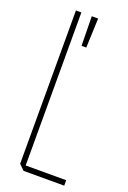

<svg xmlns="http://www.w3.org/2000/svg" viewBox="-138 -748 531 797"><g transform="rotate(20 128.0 -350.0)"><path d="M76 0 53 -23V-24H256V0ZM53 -24V-700H77V-24ZM125 -570 123 -700H151V-699L146 -570Z"/></g></svg>

Font: Foldit Thin
Style: Regular
Weight: 100
Designer: Sophia Tai
Foundry: Sophia Tai
Version: Version 1.003